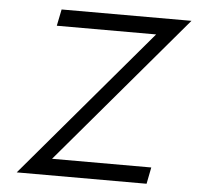

<svg xmlns="http://www.w3.org/2000/svg" viewBox="-48 -674 741 722"><g transform="rotate(5 323.0 -312.5)"><path d="M518.1 -562.5H143.1L155.8 -625H646L168.9 -62.5H543.5L531.2 0H41Z"/></g></svg>

Font: Juliett
Style: Italic
Weight: 400
Italic angle: -11.25°
Designer: GGBotNet
Foundry: GGBotNet
Version: 0.60